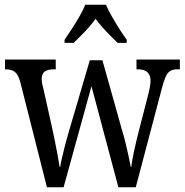

<svg xmlns="http://www.w3.org/2000/svg" viewBox="-20 -786 775 806"><path d="M65 -442Q56 -474 42 -484.5Q28 -495 3 -495H1V-536H214V-495H207Q181 -495 168 -486Q155 -477 155 -453Q155 -444 157.5 -432.5Q160 -421 163 -410L201 -239Q206 -215 212 -185.5Q218 -156 223 -129Q228 -102 230 -86H233Q235 -102 241 -127Q247 -152 254 -179.5Q261 -207 268 -230L357 -533H410L493 -237Q500 -215 507 -186Q514 -157 520 -129.5Q526 -102 529 -85H531Q534 -110 542 -148Q550 -186 562 -233L604 -396Q607 -408 609.5 -422.5Q612 -437 612 -446Q612 -495 559 -495H553V-536H735V-495H723Q699 -495 686 -481Q673 -467 660 -417L550 0H477L364 -424L247 0H177ZM251 -619Q264 -638 281 -664Q298 -690 313.5 -717Q329 -744 338 -766H425Q434 -744 449.5 -717Q465 -690 481.5 -664Q498 -638 512 -619V-606H474Q451 -628 426 -654Q401 -680 381 -707Q362 -680 337 -654Q312 -628 289 -606H251Z"/></svg>

Font: Noto Serif Condensed
Style: Regular
Weight: 400
Width: 3
Designer: Monotype Design Team
Foundry: Monotype Imaging Inc.
Version: Version 2.013; ttfautohint (v1.8.4.7-5d5b)